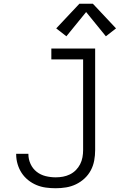

<svg xmlns="http://www.w3.org/2000/svg" viewBox="-20 -993 640 1021"><path d="M276 8Q250 8 224 4.5Q198 1 174 -9Q150 -19 129.5 -35.5Q109 -52 95 -73.5Q81 -95 73.5 -120.5Q66 -146 66 -172Q66 -172 66 -173Q66 -174 66 -175H131Q131 -174 131 -173.5Q131 -173 131 -173Q131 -146 142.5 -121Q154 -96 175 -79.5Q196 -63 222.5 -56.5Q249 -50 276 -50Q296 -50 315 -53.5Q334 -57 351.5 -65.5Q369 -74 383 -88Q397 -102 406 -119.5Q415 -137 418.5 -156.5Q422 -176 422 -195V-677H253V-735H486V-195Q486 -167 481 -139.5Q476 -112 463 -87.5Q450 -63 429.5 -44Q409 -25 384 -13Q359 -1 331.5 3.5Q304 8 276 8ZM543 -800 438 -929 333 -800 279 -842 402 -973H474L597 -842Z"/></svg>

Font: Iosevka Custom Light Extended
Style: Regular
Weight: 300
Width: 7
Monospace: yes
Designer: Belleve Invis
Foundry: Belleve Invis
Version: Version 11.2.4; ttfautohint (v1.8.4)